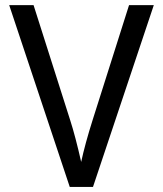

<svg xmlns="http://www.w3.org/2000/svg" viewBox="-20 -734 640 754"><path d="M486.8 -713.9H584L345.2 0H253.9L16.1 -713.9H111.8L255.9 -261.2Q275.9 -199.2 298.8 -98.1Q314 -168.9 344.2 -264.2Z"/></svg>

Font: Droid Sans Mono
Style: Regular
Weight: 400
Monospace: yes
Foundry: Ascender Corporation
Version: Version 1.00 build 112